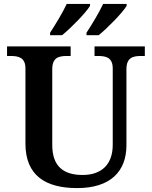

<svg xmlns="http://www.w3.org/2000/svg" viewBox="-20 -951 776 981"><path d="M422 -784V-771H484C529 -807 606 -886 627 -921V-931H507C486 -886 450 -827 422 -784ZM236 -784V-771H297C342 -807 419 -886 440 -921V-931H321C300 -886 264 -827 236 -784ZM374 10C544 10 626 -75 626 -209V-597C626 -657 659 -665 701 -665H720V-714H463V-665H481C522 -665 556 -657 556 -601V-211C556 -113 501 -57 402 -57C309 -57 247 -97 247 -210V-597C247 -657 280 -665 322 -665H341V-714H16V-665H34C75 -665 110 -657 110 -601V-217C110 -54 213 10 374 10Z"/></svg>

Font: Noto Serif Devanagari SemiBold
Style: Regular
Weight: 600
Designer: Universal Thirst, Indian Type Foundry and the Monotype Design Team
Foundry: Monotype Imaging Inc.
Version: Version 2.004